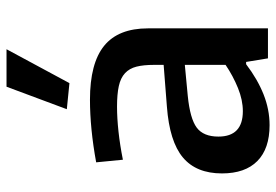

<svg xmlns="http://www.w3.org/2000/svg" viewBox="-149 -693 847 589"><g transform="rotate(-90 274.5 -398.5)"><path d="M234 -617 303 -802H418L314 -609ZM228 -77Q262 -77 299 -92Q336 -107 370 -130V-255L275 -246Q205 -239 177.5 -218.5Q150 -198 150 -152Q150 -77 228 -77ZM185 5Q113 5 75 -32.5Q37 -70 37 -141Q37 -220 86 -261Q135 -302 242 -310L370 -320V-349Q370 -382 364.5 -403.5Q359 -425 344.5 -438.5Q330 -452 305 -457.5Q280 -463 242 -463Q207 -463 165.5 -458.5Q124 -454 79 -445L71 -527Q175 -546 263 -546Q375 -546 428.5 -502.5Q482 -459 482 -368V0H390L379 -67H372Q326 -32 279.5 -13.5Q233 5 185 5Z"/></g></svg>

Font: EncodeSans
Style: Medium
Weight: 500
Designer: Pablo Impallari, Andres Torresi
Foundry: Pablo Impallari, Andres Torresi
Version: Version 1.000; ttfautohint (v1.4.1)